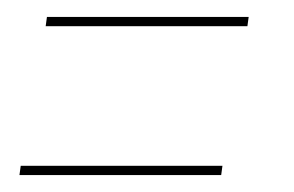

<svg xmlns="http://www.w3.org/2000/svg" viewBox="-20 -357 348 227"><path d="M34 -326 35.5 -337H274L272.5 -326ZM3 -150 4.5 -161H243L241.5 -150Z"/></svg>

Font: Anybody ExtraExpanded Thin
Style: Italic
Weight: 100
Width: 8
Italic angle: -10°
Designer: Tyler Finck
Foundry: Etcetera Type Company
Version: Version 1.010; ttfautohint (v1.8.3) -l 8 -r 50 -G 200 -x 14 